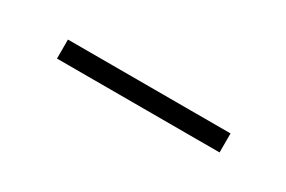

<svg xmlns="http://www.w3.org/2000/svg" viewBox="-6 -438 469 315"><g transform="rotate(30 229.0 -281.0)"><path d="M76 -299H384V-263H76Z"/></g></svg>

Font: Cairo ExtraLight
Style: Regular
Weight: 250
Designer: Mohamed Gaber, the designers of Titillium
Foundry: Kief Type Foundry
Version: Version 2.009; ttfautohint (v1.5.33-1714) -l 8 -r 50 -G 200 